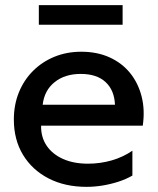

<svg xmlns="http://www.w3.org/2000/svg" viewBox="-20 -711 612 746"><path d="M316.1 15Q232.2 15 168.7 -17.8Q105.1 -50.6 69.4 -109.4Q33.8 -168.3 33.8 -246.6Q33.8 -303.7 53.3 -351.9Q72.9 -400.1 108.3 -435.5Q143.8 -470.9 191.6 -490.5Q239.3 -510 295.9 -510Q357.2 -510 405.3 -488.3Q453.4 -466.6 485.2 -427.6Q516.9 -388.6 530.2 -336.3Q543.6 -284.1 534.7 -222.8H139.7Q138.8 -178.5 161 -145.3Q183.2 -112.2 224.5 -93.6Q265.8 -75 321.9 -75Q369.4 -75 413.7 -87.7Q457.9 -100.4 494.4 -125.4V-28.8Q469.2 -14.4 439.1 -4.7Q408.9 4.9 377.5 10Q346 15 316.1 15ZM145.8 -304H426.7Q424.5 -360.1 390.4 -391.9Q356.3 -423.8 293.7 -423.8Q232.2 -423.8 192.3 -391.9Q152.4 -360.1 145.8 -304ZM130.9 -615V-691H456.4V-615Z"/></svg>

Font: Geologica-Sharp
Style: Regular
Weight: 100
Designer: Sindre Bremnes, Frode Helland
Foundry: Monokrom Skriftforlag AS
Version: Version 1.010;gftools[0.9.28]